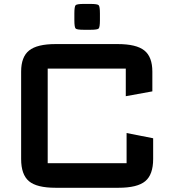

<svg xmlns="http://www.w3.org/2000/svg" viewBox="-20 -926 844 954"><path d="M85 -570Q85 -643.5 124.8 -675.2Q164.5 -707 256 -707H565Q657.5 -707 697.2 -675.2Q737 -643.5 737 -570V-472L605 -448V-585Q605 -585 605 -585Q605 -585 605 -585H217Q217 -585 217 -585Q217 -585 217 -585V-115Q217 -115 217 -115Q217 -115 217 -115H609Q609 -115 609 -115Q609 -115 609 -115V-265L741 -239V-136Q741 -58.5 701.8 -25.8Q662.5 7 569 7H256Q162.5 7 123.8 -25.8Q85 -58.5 85 -136ZM349.5 -826V-859Q349.5 -894 355.8 -900.2Q362 -906.5 397 -906.5H429Q464 -906.5 470.2 -900.2Q476.5 -894 476.5 -859V-826Q476.5 -790.5 470.2 -784.2Q464 -778 429 -778H397Q362 -778 355.8 -784.2Q349.5 -790.5 349.5 -826Z"/></svg>

Font: Science Gothic
Style: Regular
Weight: 400
Designer: Thomas Phinney, Vassil Kateliev, Brandon Buerkle
Foundry: Font Detective LLC
Version: Version 1.018